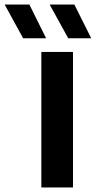

<svg xmlns="http://www.w3.org/2000/svg" viewBox="-102 -823 420 843"><path d="M79.5 0V-595H218.5V0ZM197.5 -655 116 -803H224.5L298.5 -655ZM-0.5 -655 -81.5 -803H27L100.5 -655Z"/></svg>

Font: Encode Sans SC SemiExpanded SemiBold
Style: Regular
Weight: 600
Width: 6
Designer: Multiple Designers
Foundry: Impallari Type
Version: Version 3.002